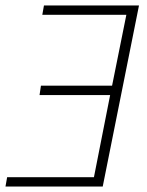

<svg xmlns="http://www.w3.org/2000/svg" viewBox="-27 -679 535 699"><path d="M-7 0H347L479 -659H133L127 -625H433L381 -367H122L117 -333H374L315 -34H-1Z"/></svg>

Font: Source Sans Pro Light
Style: Italic
Weight: 300
Italic angle: -11°
Designer: Paul D. Hunt
Foundry: Adobe Systems Incorporated
Version: Version 3.006;hotconv 1.0.111;makeotfexe 2.5.65597